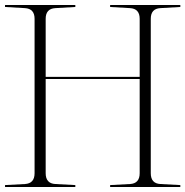

<svg xmlns="http://www.w3.org/2000/svg" viewBox="-24 -751 741 768"><path d="M579.1 -675.8V-58.1Q579.1 -17.1 617.4 -14.9Q655.8 -12.7 697.3 -10.7V-2.9H416.5V-10.7Q457.5 -12.7 496.1 -14.9Q534.7 -17.1 534.7 -58.1V-435.1H158.7V-58.1Q158.7 -17.1 197.3 -14.9Q235.8 -12.7 277.3 -10.7V-2.9H-3.9V-10.7Q37.1 -12.7 75.7 -14.9Q114.3 -17.1 114.3 -58.1V-675.8Q114.3 -716.3 75.7 -718.5Q37.1 -720.7 -3.9 -723.1V-731H277.3V-723.1Q235.8 -720.7 197.3 -718.5Q158.7 -716.3 158.7 -675.8V-443.4H534.7V-675.8Q534.7 -716.3 496.1 -718.5Q457.5 -720.7 416.5 -723.1V-731H697.3V-723.1Q655.8 -720.7 617.4 -718.5Q579.1 -716.3 579.1 -675.8Z"/></svg>

Font: Tartlers End
Style: Regular
Weight: 200
Designer: Peter Wiegel
Foundry: Peter Wiegel
Version: Version 1.000 2013 initial release